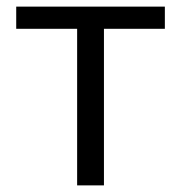

<svg xmlns="http://www.w3.org/2000/svg" viewBox="-20 -560 547 580"><path d="M213 0H294V-473H478V-540H29V-473H213Z"/></svg>

Font: Genne Gothic Normal
Style: Regular
Weight: 350
Designer: Ryoko NISHIZUKA (kana & ideographs); Paul D. Hunt (Latin, Greek & Cyrillic); Wenlong ZHANG (bopomofo); Sandoll Communica
Foundry: Adobe Systems Incorporated
Version: Version 1.004;PS 1.004;hotconv 16.6.51;makeotf.lib2.5.65220